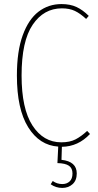

<svg xmlns="http://www.w3.org/2000/svg" viewBox="-20 -711 483 943"><path d="M284 10 282 74Q357 82 357 141Q357 175 336.5 193.5Q316 212 286 212Q254 212 229 194L239 178Q260 193 286 193Q308 193 322 180Q336 167 336 141Q336 115 318.5 103Q301 91 262 90L266 9Q174 3 118.5 -86Q63 -175 63 -340Q63 -459 91.5 -537.5Q120 -616 169 -653.5Q218 -691 282 -691Q325 -691 356 -676.5Q387 -662 416 -633L403 -618Q374 -645 347.5 -657.5Q321 -670 284 -670Q195 -670 140.5 -589.5Q86 -509 86 -340Q86 -177 139.5 -94.5Q193 -12 281 -12Q323 -12 351 -26.5Q379 -41 408 -68L422 -53Q364 9 284 10Z"/></svg>

Font: Fira Sans Extra Condensed Thin
Style: Regular
Weight: 250
Width: 1
Designer: Carrois Corporate & Edenspiekermann AG
Foundry: Carrois Corporate GbR & Edenspiekermann AG
Version: Version 4.203